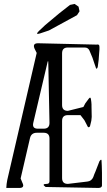

<svg xmlns="http://www.w3.org/2000/svg" viewBox="-20 -972 540 968"><path d="M210 -29.3Q187.5 -44.9 215.8 -44.9Q229.5 -44.9 229.5 -58.6V-273.4Q229.5 -302.7 200.2 -302.7H166Q136.7 -302.7 130.9 -274.4L84 -72.3L92.8 -50.8Q106.4 -24.4 77.1 -24.4H11.7Q12.7 -44.9 16.6 -64.5L165 -705.1L154.3 -726.6Q142.6 -753.9 171.9 -753.9L466.8 -747.1Q482.4 -751 481.4 -733.4V-722.7L480.5 -711.9L479.5 -699.2L478.5 -685.5L477.5 -670.9L472.7 -633.8Q465.8 -617.2 461.9 -634.8L456.1 -651.4L446.3 -680.7L430.7 -717.8Q423.8 -732.4 407.2 -732.4H321.3Q293 -732.4 293 -703.1V-442.4Q293 -413.1 322.3 -413.1L400.4 -432.6L410.2 -451.2L427.7 -474.6Q436.5 -486.3 438.5 -471.7L440.4 -458L441.4 -445.3V-434.6L442.4 -382.8L440.4 -363.3L433.6 -335Q425.8 -325.2 420.9 -335.9L415 -347.7L405.3 -366.2L385.7 -391.6H322.3Q293 -391.6 293 -362.3V-74.2Q293 -44.9 322.3 -44.9L419.9 -56.6Q441.4 -58.6 450.2 -79.1L455.1 -92.8L460.9 -106.4L481.4 -159.2Q493.2 -175.8 492.2 -155.3L493.2 -135.7L494.1 -100.6V-57.6V-36.1Q493.2 -25.4 477.5 -24.4ZM147.5 -351.6Q141.6 -323.2 170.9 -323.2H200.2Q229.5 -323.2 229.5 -352.5L223.6 -649.4Q223.6 -678.7 217.8 -650.4ZM368.2 -895.5 226.6 -818.4 182.6 -803.7Q155.3 -794.9 175.8 -815.4L208 -845.7L279.3 -905.3L333 -947.3L356.4 -952.1L376 -938.5L380.9 -915Z"/></svg>

Font: B2 Hana
Style: Regular
Weight: 500
Version: 2020-08-05; (max)